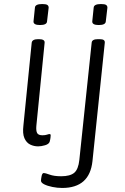

<svg xmlns="http://www.w3.org/2000/svg" viewBox="-20 -719 620 951"><path d="M169 6Q148 6 129.5 -3Q111 -12 101 -34.5Q91 -57 96 -98L137 -507Q139 -525 169 -525H173Q203 -525 201 -507L160 -95Q158 -71 164 -60Q170 -49 190 -49Q204 -49 212.5 -52Q221 -55 226 -55Q231 -55 231 -48Q231 -45 230 -36.5Q229 -28 226 -17Q222 -5 203 0.5Q184 6 169 6ZM178 -595Q145 -595 146 -613L153 -681Q154 -699 189 -699Q208 -699 214.5 -694.5Q221 -690 221 -681L213 -613Q212 -595 178 -595ZM288 212Q264 212 239.5 207Q215 202 199 194Q183 186 183 176Q183 169 186 153.5Q189 138 197 138Q204 138 226 146Q248 154 283 154Q327 154 347.5 137Q368 120 373 73L434 -507Q435 -525 465 -525H473Q488 -525 494 -520.5Q500 -516 499 -507L438 79Q424 212 288 212ZM469 -595Q436 -595 437 -613L444 -681Q445 -699 480 -699Q499 -699 505.5 -694.5Q512 -690 512 -681L504 -613Q503 -595 469 -595Z"/></svg>

Font: Asap Expanded Expanded Light
Style: Italic
Weight: 300
Width: 7
Italic angle: -6°
Designer: Pablo Cosgaya
Foundry: Omnibus-Type
Version: Version 3.001; ttfautohint (v1.8.4.7-5d5b)